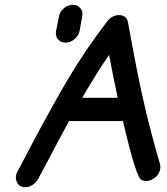

<svg xmlns="http://www.w3.org/2000/svg" viewBox="-20 -770 696 801"><path d="M86 11Q58 11 49 -14Q46 -21 46 -29Q46 -33 47 -38Q48 -44 51 -51L84 -113Q160 -260 243 -404.5Q326 -549 429 -683Q449 -707 476 -707Q511 -707 515 -671Q558 -433 583 -331L586 -316Q586 -315 587 -315L590 -299Q624 -164 647 -88Q649 -81 649 -74Q649 -69 648 -63Q643 -37 616 -22Q604 -15 591 -15Q585 -15 572 -18Q549 -23 493 -265H268Q218 -173 170 -81L140 -25Q130 -6 111 4Q99 11 86 11ZM471 -362Q452 -451 435 -541Q396 -485 364 -431Q343 -397 323 -362ZM226 -701Q229 -721 246.5 -735.5Q264 -750 284 -750Q304 -750 316 -735Q324 -725 324 -711Q324 -706 323 -701L312 -641Q308 -621 290.5 -606.5Q273 -592 253 -592Q233 -592 222 -606Q213 -617 213 -631Q213 -636 214 -641Z"/></svg>

Font: Bad Comic
Style: Italic
Weight: 400
Italic angle: -11°
Designer: GGBotNet
Foundry: GGBotNet
Version: 0.95